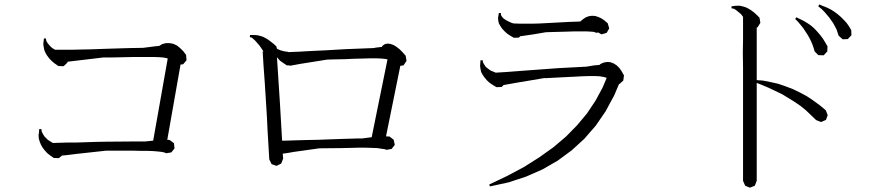

<svg xmlns="http://www.w3.org/2000/svg" viewBox="-20 -824 4040 877"><path d="M720.7 -129.9 704.1 -131.8 681.6 -133.8 656.2 -134.8H625L591.8 -135.7H510.7H463.9L330.1 -121.1L291 -116.2L262.7 -113.3L249 -101.6L225.6 -102.5L210 -113.3L196.3 -124L184.6 -136.7L174.8 -149.4L167 -163.1L161.1 -177.7L157.2 -191.4L156.2 -206.1L158.2 -220.7L159.2 -234.4H168.9L170.9 -221.7L176.8 -210.9L182.6 -201.2L190.4 -193.4L198.2 -185.5L207 -179.7L216.8 -173.8L221.7 -170.9L252 -171.9L287.1 -172.9H327.1L415 -175.8L465.8 -176.8L575.2 -177.7H635.7H641.6L679.7 -181.6L746.1 -556.6L744.1 -557.6L731.4 -560.5L712.9 -562.5L688.5 -563.5H658.2H624H583L538.1 -562.5L488.3 -561.5H452.1L288.1 -542V-538.1L270.5 -521.5L246.1 -522.5L231.4 -533.2L229.5 -534.2H228.5V-535.2L217.8 -543.9L206.1 -555.7L196.3 -568.4L188.5 -581.1L182.6 -594.7L179.7 -609.4L177.7 -623L180.7 -648.4H189.5L191.4 -637.7L197.3 -627L204.1 -619.1L210.9 -611.3L218.8 -604.5L231.4 -596.7H271.5H305.7L345.7 -597.7L392.6 -598.6L447.3 -600.6L507.8 -602.5L575.2 -604.5L633.8 -605.5L686.5 -612.3L707 -614.3L721.7 -623L738.3 -627H754.9L771.5 -624L788.1 -616.2L802.7 -604.5L817.4 -589.8L830.1 -573.2L832 -548.8L816.4 -530.3L804.7 -529.3L744.1 -185.5L754.9 -184.6L774.4 -169.9L777.3 -146.5L762.7 -127.9L739.3 -124L732.4 -127Z M1722.7 -144.5 1704.1 -147.5 1679.7 -148.4 1650.4 -149.4H1617.2L1579.1 -148.4L1536.1 -147.5L1438.5 -146.5L1320.3 -129.9L1293 -125L1271.5 -122.1L1273.4 -99.6L1264.6 -77.1L1243.2 -66.4L1220.7 -74.2L1210 -95.7L1202.1 -229.5L1199.2 -290L1192.4 -398.4L1189.5 -444.3L1183.6 -526.4L1181.6 -559.6L1179.7 -588.9H1183.6L1171.9 -606.4L1165 -616.2L1144.5 -639.6L1137.7 -645.5L1129.9 -652.3L1121.1 -654.3L1122.1 -664.1H1132.8H1144.5L1155.3 -663.1L1168 -660.2L1180.7 -656.2L1192.4 -650.4L1205.1 -642.6L1216.8 -633.8L1229.5 -624L1242.2 -612.3L1245.1 -601.6L1252.9 -597.7L1259.8 -594.7L1266.6 -592.8L1273.4 -590.8L1282.2 -588.9L1291 -587.9L1299.8 -585.9L1318.4 -586.9L1345.7 -587.9L1377.9 -589.8L1416 -591.8L1460 -593.8L1561.5 -599.6L1686.5 -604.5L1696.3 -606.4L1720.7 -609.4H1723.6L1728.5 -616.2L1739.3 -623L1752 -625L1764.6 -623L1778.3 -618.2L1792 -609.4L1805.7 -598.6L1819.3 -585L1833 -569.3L1836.9 -545.9L1823.2 -525.4L1808.6 -523.4L1743.2 -201.2L1759.8 -200.2L1778.3 -185.5L1783.2 -162.1L1768.6 -143.6L1745.1 -139.6L1737.3 -142.6ZM1268.6 -540 1258.8 -546.9 1251 -555.7 1245.1 -562.5 1258.8 -350.6 1268.6 -181.6H1288.1L1315.4 -182.6L1349.6 -183.6L1388.7 -184.6L1434.6 -185.5L1486.3 -187.5L1543.9 -189.5L1608.4 -191.4H1632.8L1677.7 -197.3H1683.6H1677.7L1750 -552.7L1740.2 -554.7L1721.7 -556.6L1699.2 -557.6H1670.9L1637.7 -556.6L1599.6 -555.7L1555.7 -553.7L1506.8 -552.7L1474.6 -551.8L1351.6 -532.2L1303.7 -523.4V-525.4H1290Z M2217.8 27.3 2214.8 18.6 2296.9 -20.5 2374 -61.5 2443.4 -105.5 2507.8 -151.4 2565.4 -200.2 2616.2 -252 2661.1 -305.7 2700.2 -364.3 2732.4 -423.8 2751 -467.8 2748 -469.7 2736.3 -472.7 2718.8 -475.6 2697.3 -476.6H2669.9L2638.7 -475.6L2602.5 -473.6L2562.5 -471.7L2468.8 -466.8V-467.8L2335 -445.3L2280.3 -435.5L2271.5 -426.8L2248 -425.8L2231.4 -435.5L2216.8 -445.3L2204.1 -457L2193.4 -469.7L2184.6 -482.4L2177.7 -495.1L2174.8 -508.8L2172.9 -522.5L2174.8 -548.8H2184.6L2186.5 -538.1L2192.4 -528.3L2198.2 -519.5L2206.1 -512.7L2213.9 -506.8L2222.7 -501L2232.4 -497.1L2244.1 -492.2H2246.1L2261.7 -493.2L2293 -495.1L2370.1 -501L2529.3 -512.7L2658.2 -519.5L2694.3 -525.4L2717.8 -527.3L2723.6 -532.2L2737.3 -538.1L2752.9 -541L2767.6 -540L2783.2 -534.2L2796.9 -525.4L2809.6 -512.7L2820.3 -497.1L2830.1 -479.5L2827.1 -456.1L2809.6 -440.4H2807.6L2785.2 -387.7L2746.1 -315.4L2701.2 -250L2649.4 -190.4L2591.8 -137.7L2528.3 -90.8L2459 -50.8L2383.8 -17.6L2303.7 8.8L2218.8 27.3ZM2690.4 -678.7 2675.8 -679.7 2656.2 -680.7H2633.8H2606.4L2575.2 -679.7L2540 -678.7L2501 -677.7L2473.6 -676.8L2416 -667L2355.5 -658.2L2350.6 -652.3L2327.1 -651.4L2310.5 -661.1L2295.9 -670.9L2284.2 -681.6L2273.4 -693.4L2265.6 -705.1L2258.8 -716.8L2255.9 -729.5L2254.9 -742.2L2256.8 -753.9L2258.8 -764.6H2267.6L2268.6 -754.9L2273.4 -747.1L2279.3 -740.2L2286.1 -735.4L2293.9 -730.5L2301.8 -726.6L2311.5 -721.7L2322.3 -717.8L2327.1 -716.8L2358.4 -715.8H2382.8H2412.1L2445.3 -716.8L2483.4 -718.8L2573.2 -723.6L2626 -725.6H2629.9L2644.5 -737.3L2656.2 -745.1L2669.9 -750L2683.6 -752L2699.2 -751L2713.9 -746.1L2728.5 -739.3L2742.2 -729.5L2755.9 -717.8L2762.7 -694.3L2751 -673.8L2727.5 -667L2711.9 -675.8L2703.1 -673.8L2700.2 -675.8Z M3373 -582 3374 -643.6V-747.1L3365.2 -758.8L3357.4 -765.6L3341.8 -778.3L3332 -784.2L3321.3 -786.1V-794.9L3334 -796.9L3345.7 -797.9H3359.4L3372.1 -794.9L3385.7 -791L3399.4 -784.2L3412.1 -776.4L3424.8 -766.6L3436.5 -755.9L3449.2 -743.2L3453.1 -719.7L3440.4 -699.2L3436.5 -698.2V-643.6V-582V-515.6V-458L3463.9 -456.1L3499 -449.2L3534.2 -441.4L3568.4 -429.7L3601.6 -417L3633.8 -401.4L3665 -384.8L3694.3 -365.2L3723.6 -343.8L3752 -320.3L3760.7 -297.9L3752.9 -276.4L3730.5 -266.6L3708 -275.4L3661.1 -320.3L3635.7 -340.8L3608.4 -359.4L3552.7 -393.6L3491.2 -422.9L3459 -436.5L3436.5 -445.3V2L3427.7 24.4L3405.3 33.2L3383.8 24.4L3374 2V-515.6ZM3690.4 -622.1 3683.6 -637.7 3675.8 -653.3 3667 -668 3648.4 -696.3 3625 -724.6 3612.3 -737.3 3617.2 -745.1 3651.4 -728.5 3668.9 -717.8 3684.6 -707 3699.2 -694.3 3712.9 -679.7 3725.6 -665 3738.3 -648.4 3749 -630.9 3759.8 -612.3 3758.8 -588.9 3742.2 -571.3 3717.8 -572.3 3701.2 -588.9 3696.3 -605.5ZM3800.8 -690.4 3786.1 -717.8 3767.6 -744.1 3745.1 -770.5 3732.4 -783.2 3717.8 -794.9 3721.7 -803.7 3757.8 -789.1 3775.4 -780.3 3791 -770.5 3806.6 -758.8 3820.3 -747.1 3834 -733.4 3846.7 -719.7 3858.4 -703.1 3868.2 -686.5 3869.1 -663.1 3852.5 -645.5 3829.1 -644.5 3810.5 -661.1 3805.7 -675.8Z"/></svg>

Font: Kurinto Seri
Style: Regular
Weight: 400
Designer: Kurinto was developed by Clint Goss from a range of fonts that are compatible with the SIL Open Font License Version 1.1
Foundry: Clinton F. Goss
Version: Version 2.196; July 25, 2020